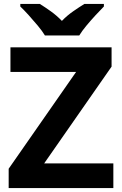

<svg xmlns="http://www.w3.org/2000/svg" viewBox="-20 -954 619 974"><path d="M555 0H24V-98L366 -589H33V-714H546V-616L204 -125H555ZM208 -774Q194 -797 171.5 -824Q149 -851 125.5 -877Q102 -903 83 -921V-934H182Q208 -918 238 -896.5Q268 -875 294 -848Q320 -875 351 -896.5Q382 -918 408 -934H507V-921Q489 -903 465 -877Q441 -851 418.5 -824Q396 -797 382 -774Z"/></svg>

Font: Noto Sans Hebrew
Style: Bold
Weight: 700
Designer: Monotype Design Team
Foundry: Monotype Imaging Inc.
Version: Version 2.003